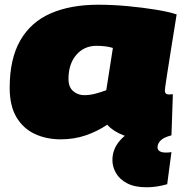

<svg xmlns="http://www.w3.org/2000/svg" viewBox="-20 -580 788 813"><path d="M591 10Q547 10 503 -7Q459 -24 434 -52Q393 -24 343.5 -7Q294 10 237 10Q176 10 127 -13Q78 -36 49.5 -84Q21 -132 21 -208Q21 -331 66 -409Q111 -487 195 -523.5Q279 -560 396 -560Q457 -560 521 -554Q585 -548 640 -539Q695 -530 728 -519Q712 -419 702 -357Q692 -295 687 -261.5Q682 -228 680 -214.5Q678 -201 678 -197Q678 -180 695 -180Q705 -180 712 -181L706 -7Q686 0 653.5 5Q621 10 591 10ZM430 -198 458 -377Q442 -382 424 -384Q406 -386 389 -386Q336 -386 303 -347.5Q270 -309 270 -246Q270 -211 290 -194Q310 -177 337 -177Q360 -177 384.5 -183.5Q409 -190 430 -198ZM566 -37 706 -7Q672 2 659.5 15.5Q647 29 647 43Q647 66 683 66Q690 66 695.5 65.5Q701 65 706 64L688 200Q643 213 601 213Q550 213 518 196Q486 179 471 152.5Q456 126 456 98Q456 52 487 16Q518 -20 566 -37Z"/></svg>

Font: Georama Extended Black
Style: Italic
Weight: 900
Width: 7
Italic angle: -9°
Designer: Jean-Baptiste Levee
Foundry: Production Type
Version: Version 1.000